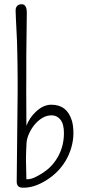

<svg xmlns="http://www.w3.org/2000/svg" viewBox="-20 -878 402 909"><path d="M59.1 -18.1 63.5 -440.4V-503.9Q63.5 -534.7 63 -564Q62.5 -593.3 62 -622.6Q61.5 -651.9 60.5 -683.1Q57.6 -751 55.2 -792.2Q52.7 -833.5 55.4 -840.3Q58.1 -847.2 62.5 -851.1Q69.3 -857.9 83 -857.9Q106.9 -857.9 106.9 -817.4L104.5 -612.8V-514.6Q104.5 -484.9 104.2 -451.7Q104 -418.5 104.5 -385.3Q105 -315.9 105 -282.7Q120.1 -320.8 148.4 -347.7Q184.1 -382.3 223.1 -382.3Q297.4 -382.3 320.3 -306.6Q327.6 -282.2 327.6 -247.8Q327.6 -213.4 317.6 -179.2Q307.6 -145 290.5 -116.5Q273.4 -87.9 250.5 -65.2Q227.5 -42.5 202.1 -26.4Q138.7 14.2 83 10.3Q59.1 8.3 59.1 -18.1ZM103 -127V-115.7Q103 -103.5 105 -29.3Q127 -28.3 152.3 -42Q184.1 -58.6 205.3 -76.2Q226.6 -93.8 243.7 -118.7Q282.7 -175.8 282.7 -248Q282.7 -291 266.1 -311.5Q249.5 -332 224.9 -332Q200.2 -332 179.4 -319.1Q158.7 -306.2 142.8 -286.6Q127 -267.1 116.9 -244.1Q106.9 -221.2 105.7 -201.4Q104.5 -181.6 104 -167.2Q103.5 -152.8 103.3 -143.1Q103 -133.3 103 -127Z"/></svg>

Font: Pompiere 
Style: Regular
Weight: 400
Designer: Karolina Lach
Foundry: Sorkin Type Co.
Version: Version 1.002